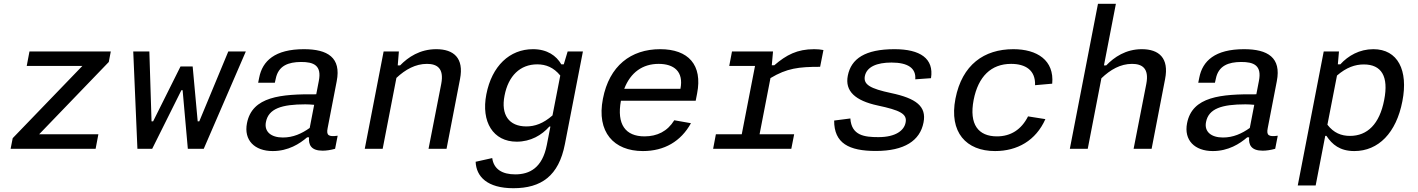

<svg xmlns="http://www.w3.org/2000/svg" viewBox="-20 -785 7480 1013"><path d="M135.5 -513.5 121 -437H414.5L47 -56L36 0H484.5L499 -76.5H186.5L554 -458L564.5 -513.5Z M683 -513.5 705 0H783L937 -309H943.5L971 0H1055L1277 -513.5H1184.5L1031.5 -145H1023L996.5 -434.5H932.5L788 -145H779.5L768 -513.5Z M1583.5 -525.5C1430.5 -525.5 1364.5 -463.5 1347.5 -375.5L1342 -348.5H1430L1435 -370.5C1449 -439 1502 -457.5 1567.5 -458C1635.5 -458.5 1678.5 -440 1662 -357.5L1648.5 -287.5C1462 -289 1310.5 -276.5 1283 -135C1265.5 -45.5 1323 12 1419 12C1501 12 1561 -26.5 1600.5 -60.5H1610.5C1607 -21 1621.5 10 1682 10C1701 10 1723 7 1748 0L1761.5 -69C1713 -62 1701 -71.5 1708.5 -108.5L1756.5 -356.5C1781 -481 1709 -525.5 1583.5 -525.5ZM1383 -141C1396.5 -212 1466 -234.5 1591 -234.5C1605.5 -234.5 1621.5 -233.5 1637.5 -232L1614 -110C1572 -80 1526.5 -59.5 1472.5 -59.5C1410.5 -59.5 1373 -90 1383 -141Z M2336 0 2407 -367.5C2429 -479 2373.5 -525.5 2282 -525.5C2195 -525.5 2133.5 -483.5 2091 -440H2078.5L2084.5 -513.5H2004L1904.5 0H1999L2071.5 -374C2119 -418.5 2172.5 -448 2232.5 -448C2284.5 -448 2324 -426 2308 -342.5L2241 0Z M2546 -287.5C2517.5 -142 2582 -37.5 2706 -37.5C2780 -37.5 2838.5 -72 2878.5 -117.5H2884L2865 -20C2841.5 100.5 2774.5 135 2698.5 135C2630 135 2585 108 2577 49L2489.5 68.5C2492.5 146.5 2550.5 208 2688.5 208C2835.5 208 2928 143.5 2960.5 -25L3055.5 -513.5H2975L2954.5 -445.5H2941.5C2915.5 -491 2867 -525.5 2792 -525.5C2668.5 -525.5 2575 -436.5 2546 -287.5ZM2642 -280.5C2662 -385 2724.5 -445.5 2814.5 -445.5C2860 -445.5 2901 -429.5 2936 -386.5L2895 -176C2846.5 -133.5 2802 -118 2757 -118C2665 -118 2622 -179.5 2642 -280.5Z M3161 -264C3126.5 -88 3218.5 12 3372 12C3485 12 3572.5 -39 3625.5 -135L3537.5 -150.5C3501.5 -92 3447 -65.5 3380.5 -65.5C3280 -65.5 3233 -128.5 3256 -253.5H3650.5L3658 -292C3687.5 -442.5 3612 -525.5 3463 -525.5C3308.5 -525.5 3194.5 -437.5 3161 -264ZM3273.5 -316.5C3307 -403.5 3371 -448 3455 -448C3535.5 -448 3588 -408 3570 -316.5Z M4058.5 -513.5H3842L3827.5 -437H3963.5L3893.5 -76.5H3757L3742.5 0H4155L4170 -76.5H3987.5L4045 -373C4132 -425 4193.5 -432.5 4307 -432.5L4324.5 -521C4309.5 -524 4294 -525.5 4275.5 -525.5C4186 -525.5 4129 -495.5 4065 -440.5H4052Z M4699.5 -525.5C4544.5 -525.5 4470.5 -475.5 4453 -385.5C4437 -304.5 4492 -254 4610.5 -228.5C4727.5 -203.5 4767.5 -184.5 4758 -138.5C4750.5 -97.5 4707 -61.5 4614.5 -61.5C4540.5 -61.5 4472.5 -70 4466.5 -160L4381 -149C4380.5 -29 4459 11.5 4601 11.5C4752 11.5 4834 -43 4852.5 -138.5C4869.5 -224 4813.5 -266 4681.5 -294C4571.5 -317.5 4534.5 -338.5 4543 -383.5C4553 -432.5 4606 -455 4683.5 -455C4770.5 -455 4814 -425 4809 -366.5L4892 -372.5C4908.5 -476.5 4834.5 -525.5 4699.5 -525.5Z M5495.5 -156.5 5404 -171C5369 -101.5 5313 -65.5 5240 -65.5C5142 -65.5 5092 -128 5117 -258C5141 -381 5209 -448 5314.5 -448C5391 -448 5444 -414.5 5441 -335.5L5531.5 -343.5C5543 -467 5452 -525.5 5326.5 -525.5C5172 -525.5 5056 -443.5 5021 -264.5C4986.5 -87 5077.5 12 5230 12C5347 12 5445 -43 5495.5 -156.5Z M5719 0 5791 -372C5838.5 -417.5 5891.5 -448 5952.5 -448C6004.5 -448 6044 -426 6028 -342.5L5961 0H6056L6127 -367.5C6149 -479 6094.5 -525.5 6004.5 -525.5C5919.5 -525.5 5858.5 -483.5 5816.5 -440H5804.5L5867.5 -765H5773L5624.5 0Z M6543.5 -525.5C6390.5 -525.5 6324.5 -463.5 6307.5 -375.5L6302 -348.5H6390L6395 -370.5C6409 -439 6462 -457.5 6527.5 -458C6595.5 -458.5 6638.5 -440 6622 -357.5L6608.5 -287.5C6422 -289 6270.5 -276.5 6243 -135C6225.5 -45.5 6283 12 6379 12C6461 12 6521 -26.5 6560.5 -60.5H6570.5C6567 -21 6581.5 10 6642 10C6661 10 6683 7 6708 0L6721.5 -69C6673 -62 6661 -71.5 6668.5 -108.5L6716.5 -356.5C6741 -481 6669 -525.5 6543.5 -525.5ZM6343 -141C6356.5 -212 6426 -234.5 6551 -234.5C6565.5 -234.5 6581.5 -233.5 6597.5 -232L6574 -110C6532 -80 6486.5 -59.5 6432.5 -59.5C6370.5 -59.5 6333 -90 6343 -141Z M7379 -251C7411 -414 7355 -525.5 7226 -525.5C7152.5 -525.5 7093 -491 7051.5 -445.5H7038.5L7044.5 -513.5H6964L6827 193.5H6921.5L6972 -68H6978.5C7008.5 -22.5 7049.5 12 7125.5 12C7252.5 12 7347 -84 7379 -251ZM6983.5 -127 7034 -386.5C7084 -429.5 7129.5 -445 7175.5 -445C7269 -445 7307.5 -382 7283 -257.5C7258.5 -130 7194 -68 7102.5 -68C7057 -68 7017 -83.5 6983.5 -127Z"/></svg>

Font: Monaspace Neon
Style: Italic
Weight: 400
Italic angle: -11°
Designer: Riley Cran & the Lettermatic Team
Foundry: Lettermatic
Version: Version 1.200 (Monaspace Neon)